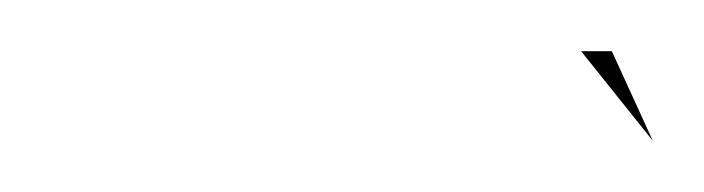

<svg xmlns="http://www.w3.org/2000/svg" viewBox="-20 -772 275 75"><path d="M219 -752H207L235 -717Z"/></svg>

Font: Charger Static
Style: 2Obl
Weight: 1000
Designer: Jasper
Foundry: KineticPlasma Fonts/Cannot Into Space Fonts
Version: Version 1.1